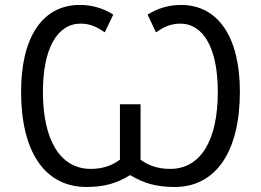

<svg xmlns="http://www.w3.org/2000/svg" viewBox="-20 -743 1051 773"><path d="M574.2 -684.1C615.2 -710 660.2 -723.1 709 -723.1C857.4 -723.1 945.8 -594.7 945.8 -374C945.8 -132.3 849.1 9.8 683.1 9.8C612.8 9.8 560.1 -3.9 505.9 -37.1H502C449.7 -4.4 397.9 9.8 328.1 9.8C161.6 9.8 64.9 -129.9 64.9 -374C64.9 -594.7 152.3 -723.1 300.8 -723.1C350.6 -723.1 395.5 -710 436 -684.1L401.9 -612.8C372.6 -632.8 344.2 -647.9 305.2 -647.9C209.5 -647.9 152.8 -546.4 152.8 -373C152.8 -177.2 223.6 -63 345.2 -63C390.6 -63 429.7 -75.2 462.9 -100.1V-323.2H545.9V-100.1C579.1 -75.2 618.7 -63 665 -63C786.6 -63 856.9 -175.3 856.9 -373C856.9 -546.9 800.3 -647.9 705.1 -647.9C666 -647.9 637.2 -632.8 607.9 -612.8Z"/></svg>

Font: OpenSansEmoji
Style: Regular
Weight: 400
Foundry: MorbZ
Version: Version 1.000;PS 001.000;hotconv 1.0.70;makeotf.lib2.5.58329